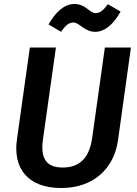

<svg xmlns="http://www.w3.org/2000/svg" viewBox="-20 -930 688 965"><path d="M459 -770C506 -770 552 -809 586 -872L522 -909C501 -880 484 -864 461 -864C430 -864 411 -910 354 -910C300 -910 256 -864 224 -807L287 -770C307 -799 324 -817 349 -817C379 -817 404 -770 459 -770ZM638 -691H507L443 -235C429 -138 382 -88 295 -88C213 -88 182 -134 196 -230L261 -691H130L65 -228C45 -86 118 15 287 15C452 15 553 -85 573 -224Z"/></svg>

Font: Fira Sans Medium
Style: Italic
Weight: 500
Italic angle: -8°
Designer: bBox Type GmbH & Carrois Corporate GbR & Edenspiekermann AG
Foundry: bBox Type GmbH & Carrois Corporate GbR & Edenspiekermann AG
Version: Version 4.301;PS 004.301;hotconv 1.0.88;makeotf.lib2.5.64775